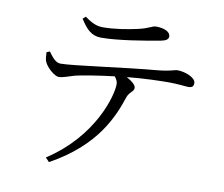

<svg xmlns="http://www.w3.org/2000/svg" viewBox="-84 -843 1169 1001"><g transform="rotate(10 500.0 -342.5)"><path d="M697 -670C729 -676 740 -685 740 -700C740 -724 707 -739 664 -739C643 -739 630 -723 571 -710C521 -699 452 -687 391 -687C358 -687 332 -698 294 -726L279 -713C312 -661 340 -632 391 -632C480 -632 620 -656 697 -670ZM236 54C476 -78 540 -245 575 -350C586 -380 609 -384 609 -404C609 -420 586 -438 559 -453C650 -462 735 -464 780 -464C829 -464 867 -458 883 -458C905 -458 911 -467 911 -483C911 -512 854 -534 813 -534C798 -534 782 -523 712 -516C528 -500 274 -462 206 -462C180 -462 160 -488 141 -515L124 -508C125 -487 126 -471 131 -459C142 -431 187 -391 210 -392C233 -393 259 -404 290 -413C320 -421 412 -436 496 -446C508 -432 513 -420 513 -406C513 -352 457 -124 216 33Z"/></g></svg>

Font: Harano Aji Mincho KR
Style: Regular
Weight: 400
Foundry: Masamichi Hosoda
Version: HaranoAjiMinchoKR-Regular version 20230610;ttx 4.39.4